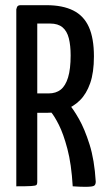

<svg xmlns="http://www.w3.org/2000/svg" viewBox="-20 -720 412 742"><path d="M71 -284Q56 -284 55 -289Q54 -294 54 -306V-681Q54 -684 54.5 -692Q55 -700 66 -700H159Q222 -700 263 -679.5Q304 -659 323.5 -615.5Q343 -572 343 -502Q343 -440 328.5 -398.5Q314 -357 288.5 -332Q263 -307 230 -295.5Q197 -284 160 -284ZM43 0V-684Q43 -684 45.5 -692Q48 -700 60 -700H108Q120 -700 122 -692Q124 -684 124 -684V-16Q124 -8 120.5 -5Q117 -2 100 -1Q83 0 43 0ZM309 2Q300 2 287.5 1.5Q275 1 261 0Q256 -86 240.5 -144.5Q225 -203 207.5 -237.5Q190 -272 177 -287Q164 -302 164 -302Q164 -302 162 -308Q160 -314 170 -320L214 -344Q226 -344 231 -335Q231 -335 247 -317Q263 -299 285 -260.5Q307 -222 326 -162Q345 -102 350 -18Q350 -7 344 -2.5Q338 2 309 2ZM122 -359H168Q196 -359 214.5 -373.5Q233 -388 243 -420.5Q253 -453 253 -506Q253 -544 246 -572Q239 -600 221.5 -614.5Q204 -629 174 -629H122Z"/></svg>

Font: Yanone Kaffeesatz ExtraLight
Style: Regular
Weight: 400
Version: Version 2.003